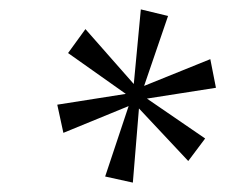

<svg xmlns="http://www.w3.org/2000/svg" viewBox="-20 -783 480 409"><path d="M263 -394 204 -407 254 -557 115 -500 102 -560 248 -583 125 -670 162 -721 265 -604 280 -763 338 -749 287 -600 428 -657 440 -596 293 -573 417 -488 381 -440 276 -552Z"/></svg>

Font: Noto Serif Condensed Light
Style: Italic
Weight: 300
Width: 3
Italic angle: -12°
Designer: Monotype Design Team
Foundry: Monotype Imaging Inc.
Version: Version 2.014; ttfautohint (v1.8.4.7-5d5b)